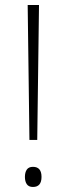

<svg xmlns="http://www.w3.org/2000/svg" viewBox="-20 -978 264 763"><path d="M128 -422H97L90 -958H135ZM79 -275Q79 -293 86.5 -304Q94 -315 111 -315Q145 -315 145 -275Q145 -235 111 -235Q94 -235 86.5 -246Q79 -257 79 -275Z"/></svg>

Font: Noto Sans Khmer UI SemiCondensed ExtraLight
Style: Regular
Weight: 200
Width: 4
Designer: Danh Hong and the Monotype Design Team
Foundry: Monotype Imaging Inc.
Version: Version 2.002; ttfautohint (v1.8.4.7-5d5b)